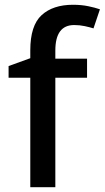

<svg xmlns="http://www.w3.org/2000/svg" viewBox="-20 -785 439 805"><path d="M345 -459H212V0H107V-459H16V-508L107 -541V-574Q107 -678 154.5 -721.5Q202 -765 286 -765Q321 -765 350 -759Q379 -753 399 -746L372 -666Q356 -671 335 -675.5Q314 -680 291 -680Q212 -680 212 -573V-539H345Z"/></svg>

Font: Noto Sans Tai Tham Medium
Style: Regular
Weight: 500
Designer: Monotype Design Team 2013. Revised by David WIlliams 2020
Foundry: Monotype Imaging Inc.
Version: Version 2.002; ttfautohint (v1.8.4.7-5d5b)